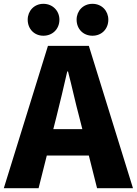

<svg xmlns="http://www.w3.org/2000/svg" viewBox="-28 -985 716 1005"><path d="M199 -798C248 -798 283 -834 283 -882C283 -928 248 -965 199 -965C151 -965 117 -928 117 -882C117 -834 151 -798 199 -798ZM456 -798C505 -798 539 -834 539 -882C539 -928 505 -965 456 -965C407 -965 373 -928 373 -882C373 -834 407 -798 456 -798ZM-8 0H174L217 -171H437L480 0H668L437 -745H223ZM251 -309 267 -372C286 -446 306 -533 324 -611H328C348 -535 367 -446 387 -372L403 -309Z"/></svg>

Font: ChiuKong Gothic MN Heavy
Style: Regular
Weight: 900
Designer: Ryoko NISHIZUKA 西塚涼子 (kana, bopomofo & ideographs); Paul D. Hunt (Latin, Greek & Cyrillic); Sandoll Communications 산돌커뮤니
Foundry: Adobe
Version: Version 1.300